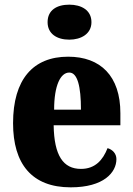

<svg xmlns="http://www.w3.org/2000/svg" viewBox="-20 -793 569 823"><path d="M277 -623C328 -623 372 -648 372 -698C372 -750 328 -773 277 -773C224 -773 184 -750 184 -698C184 -648 224 -623 277 -623ZM283 10C425 10 479 -54 479 -111C479 -135 462 -152 441 -158C421 -107 388 -69 327 -69C251 -69 212 -126 210 -256H496V-308C496 -467 411 -550 272 -550C122 -550 36 -453 36 -265C36 -91 116 10 283 10ZM327 -323H212C212 -426 239 -482 277 -482C312 -482 327 -423 327 -323Z"/></svg>

Font: Noto Serif Devanagari Condensed Black
Style: Regular
Weight: 900
Width: 3
Designer: Universal Thirst, Indian Type Foundry and the Monotype Design Team
Foundry: Monotype Imaging Inc.
Version: Version 2.004